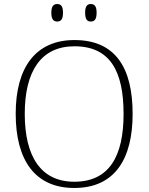

<svg xmlns="http://www.w3.org/2000/svg" viewBox="-20 -924 738 954"><path d="M431 -817C449 -817 460 -827 460 -861C460 -894 449 -904 431 -904C414 -904 403 -894 403 -861C403 -827 414 -817 431 -817ZM264 -817C282 -817 293 -827 293 -861C293 -894 282 -904 264 -904C247 -904 235 -894 235 -861C235 -827 247 -817 264 -817ZM349 10C551 10 639 -135 639 -358C639 -588 553 -725 350 -725C157 -725 58 -589 58 -359C58 -128 154 10 349 10ZM349 -21C183 -21 103 -147 103 -358C103 -569 183 -694 350 -694C528 -694 594 -569 594 -358C594 -148 523 -21 349 -21Z"/></svg>

Font: Noto Serif Lao ExtraLight
Style: Regular
Weight: 200
Designer: Monotype Design Team
Foundry: Monotype Imaging Inc.
Version: Version 2.003